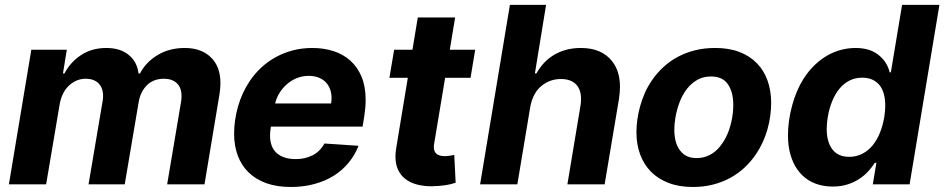

<svg xmlns="http://www.w3.org/2000/svg" viewBox="-20 -747 3827 778"><path d="M808.6 0H657.3L714.1 -337Q714.8 -342.7 715.2 -347.7Q715.6 -352.6 715.6 -357.6Q715.6 -391.7 696.6 -409.8Q677.6 -427.9 644.2 -427.9Q601.6 -427.9 575.3 -401.6Q548.7 -375 541.9 -333.1L485.4 0H338.8L396.3 -340.2Q397 -345.2 397.4 -349.6Q397.7 -354 397.7 -358.3Q397.7 -390.3 379.4 -409.1Q361.2 -427.9 326.7 -427.9Q290.5 -427.9 261 -401.6Q231.9 -375.7 222.3 -327.4L166.9 0H16L106.9 -545.5H250.7L235.1 -449.2H241.1Q265.3 -495.7 308.9 -524.1Q352.3 -552.6 410.9 -552.6Q467 -552.6 501.1 -524.9Q535.5 -497.2 541.5 -449.2H547.2Q571 -495.4 618.6 -523.8Q665.8 -552.6 728.7 -552.6Q795.5 -552.6 834.2 -514.9Q873.2 -477.6 873.2 -410.5Q873.2 -400.2 872.3 -389.2Q871.4 -378.2 869.7 -366.8Z M1158 10.7Q1102.3 10.7 1059.5 -4.6Q1016.7 -19.9 987.6 -48.1Q958.5 -76.3 943.5 -116.3Q928.6 -156.2 928.6 -206Q928.6 -258.2 944.2 -314.6Q959.9 -370.4 991.8 -418.3Q1012.1 -448.5 1038.7 -473.2Q1065.3 -497.9 1097.3 -515.4Q1129.3 -533 1166.5 -542.8Q1203.8 -552.6 1245.7 -552.6Q1291.2 -552.6 1330.6 -540.1Q1370 -527.7 1399.1 -501.8Q1428.3 -475.9 1445 -436.3Q1461.6 -396.7 1461.6 -342.3Q1461.6 -326.7 1460.2 -310.2Q1458.8 -293.7 1456 -275.6L1449.2 -234H1077.8Q1076 -224.8 1075.1 -215.7Q1074.2 -206.7 1074.2 -198.2Q1074.2 -150.6 1101.6 -126.4Q1128.9 -102.3 1179.3 -102.3Q1215.6 -102.3 1246.1 -117.5Q1276.6 -132.8 1294.7 -165.5L1432.9 -156.2Q1418 -118.3 1392.4 -87.4Q1366.8 -56.5 1331.9 -34.6Q1296.9 -12.8 1253 -1.1Q1209.2 10.7 1158 10.7ZM1321.7 -327.8Q1322.4 -333.5 1323 -339Q1323.5 -344.5 1323.5 -349.8Q1323.5 -369 1317.5 -385.5Q1311.4 -402 1299.7 -414.1Q1288 -426.1 1270.6 -432.9Q1253.2 -439.6 1230.5 -439.6Q1206 -439.6 1183.6 -430.8Q1161.2 -421.9 1143.3 -406.4Q1125.4 -391 1112.7 -370.6Q1100.1 -350.1 1094.8 -327.8Z M1729 7.8Q1696.7 7.8 1669.7 0.7Q1642.8 -6.4 1623.4 -21.1Q1604 -35.9 1593.2 -58.6Q1582.4 -81.3 1582.4 -112.2Q1582.4 -128.9 1585.6 -147.7L1632.5 -431.8H1557.9L1577.1 -545.5H1651.3L1672.9 -676.1H1824.2L1802.6 -545.5H1905.5L1886.7 -431.8H1783.7L1739.7 -167.6Q1737.9 -157.7 1737.9 -151.3Q1737.9 -114.3 1782.3 -114.3Q1788 -114.3 1794.2 -114.9Q1800.4 -115.4 1807.5 -116.8L1820.7 -119.3L1826.3 -6.7Q1808.2 0 1784.1 3.6Q1759.9 7.1 1729 7.8Z M2430 0H2279.1L2332.4 -320.3Q2334.5 -334.2 2334.5 -345.9Q2334.5 -364.3 2329.5 -379.3Q2324.6 -394.2 2314.5 -404.8Q2304.3 -415.5 2288.9 -421.2Q2273.4 -426.8 2252.5 -426.8Q2208.5 -426.8 2174 -398.8Q2139.9 -371.1 2128.9 -315.3L2076.3 0H1925.4L2046.2 -727.3H2192.8L2147.4 -449.2H2153.4Q2166.2 -472.3 2183.8 -491.3Q2201.3 -510.3 2223.9 -524Q2246.4 -537.6 2273.8 -545.1Q2301.1 -552.6 2333.8 -552.6Q2418.7 -552.6 2460.9 -498.2Q2492.2 -458.5 2492.2 -394.5Q2492.2 -383.5 2491.1 -371.6Q2490.1 -359.7 2488.3 -347.3Z M2787.3 10.7Q2731.9 10.7 2689.3 -5.7Q2646.7 -22 2617.7 -51.3Q2588.8 -80.6 2573.9 -121.3Q2558.9 -161.9 2558.9 -210.9Q2558.9 -263.1 2574.2 -317.8Q2582 -345.5 2593.4 -371.1Q2604.8 -396.7 2620.7 -420.1Q2641 -449.9 2667.3 -474.4Q2693.5 -498.9 2725.9 -516.3Q2758.2 -533.7 2796 -543.1Q2833.8 -552.6 2876.8 -552.6Q2933.2 -552.9 2975.9 -536.6Q3018.5 -520.2 3047.2 -490.6Q3076 -460.9 3090.4 -419.9Q3104.8 -378.9 3104.8 -330.3Q3104.8 -276.6 3089.7 -222.7Q3074.6 -168.7 3043.3 -122.2Q3023.1 -92.3 2996.8 -67.8Q2970.5 -43.3 2938.4 -25.9Q2906.2 -8.5 2868.4 1.1Q2830.6 10.7 2787.3 10.7ZM2802.6 -106.5Q2822.8 -106.5 2840 -112.4Q2857.2 -118.3 2871.8 -128.9Q2886.4 -139.6 2898.4 -154.7Q2910.5 -169.7 2920.1 -187.9Q2927.9 -202.8 2933.8 -219.5Q2939.6 -236.2 2943.5 -253.4Q2947.4 -270.6 2949.4 -288Q2951.3 -305.4 2951.3 -321.7Q2951.3 -374.3 2929.3 -405.9Q2907.7 -437.1 2861.5 -437.1Q2831 -437.5 2806.6 -424Q2782.3 -410.5 2764.2 -387.6Q2746.1 -364.7 2734.2 -334Q2722.3 -303.3 2716.6 -269.2Q2712.4 -244 2712.4 -221.6Q2712.4 -158.4 2744 -127.8Q2765.3 -106.5 2802.6 -106.5Z M3354.4 8.9Q3324.6 8.9 3297.9 1.4Q3271.3 -6 3249.1 -21.7Q3226.9 -37.3 3210.2 -61.3Q3193.5 -85.2 3183.6 -118.3Q3172.9 -153.4 3172.9 -198.2Q3172.9 -256 3189.3 -317.8Q3205.6 -379.6 3236.2 -428.3Q3257.1 -460.6 3282 -484.2Q3306.8 -507.8 3333.8 -522.9Q3360.8 -538 3389.4 -545.3Q3418 -552.6 3446.7 -552.6Q3508.9 -552.6 3544.7 -520.2Q3574.9 -494.3 3585.2 -453.8H3589.8L3635.3 -727.3H3786.6L3665.8 0H3516.7L3531.2 -87.4H3524.9Q3514.2 -70.7 3498.8 -53.4Q3483.3 -36.2 3462.4 -22.4Q3441.4 -8.5 3414.6 0.2Q3387.8 8.9 3354.4 8.9ZM3420.8 -111.5Q3449.6 -111.5 3473.4 -123.6Q3497.2 -135.7 3515.1 -157Q3533 -178.3 3545.1 -207.9Q3557.2 -237.6 3563.2 -272.7Q3565 -285.2 3566.1 -296.7Q3567.1 -308.2 3567.1 -318.9Q3567.1 -344.5 3561.6 -365.4Q3556.1 -386.4 3544.6 -401.1Q3533 -415.8 3515.4 -424Q3497.9 -432.2 3473.7 -432.2Q3445.3 -432.2 3422.4 -420.6Q3399.5 -409.1 3381.9 -388Q3364.3 -366.8 3352.3 -337.5Q3340.2 -308.2 3334.2 -272.7Q3329.9 -247.2 3329.9 -224.8Q3329.9 -171.5 3353 -141.5Q3376.1 -111.5 3420.8 -111.5Z"/></svg>

Font: Linik Sans
Style: Bold Italic
Weight: 700
Italic angle: 9°
Designer: Fonts by Rasmus Andersson / Changes by Cristiano Sobral with parts from Marc Monis
Foundry: rsms
Version: Version 3.020; ttfautohint (v1.6)